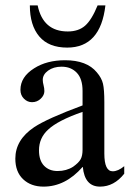

<svg xmlns="http://www.w3.org/2000/svg" viewBox="-20 -684 484 714"><path d="M343 -664H372Q354 -507 230 -507Q161 -507 126 -548.5Q91 -590 91 -664H120Q140 -567 232 -567Q272 -567 296.5 -588.5Q321 -610 343 -664ZM442 -66V-38Q404 10 352 10Q295 10 288 -63H287Q223 10 142 10Q95 10 66 -17.5Q37 -45 37 -94Q37 -164 107 -211Q155 -243 287 -292V-346Q287 -391 265.5 -413.5Q244 -436 209 -436Q179 -436 159 -421.5Q139 -407 139 -387Q139 -378 142 -367Q145 -356 145 -345Q145 -330 131.5 -317Q118 -304 99 -304Q82 -304 69 -317Q56 -330 56 -350Q56 -398 107 -430Q154 -460 222 -460Q303 -460 340 -415Q358 -394 363 -372.5Q368 -351 368 -304V-113Q368 -47 399 -47Q419 -47 442 -66ZM287 -127V-268Q195 -236 159 -202Q125 -171 125 -125Q125 -87 144 -67.5Q163 -48 194 -48Q227 -48 252 -64Q273 -79 280 -92Q287 -105 287 -127Z"/></svg>

Font: STIX Math
Style: Regular
Weight: 400
Designer: MicroPress Inc., with final additions and corrections provided by Coen Hoffman, Elsevier (retired)
Version: Version 1.1.1